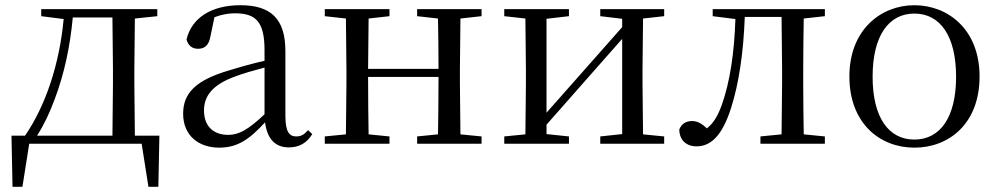

<svg xmlns="http://www.w3.org/2000/svg" viewBox="-20 -551 3824 736"><path d="M138 -489 224 -478C208 -305 155 -146 76 -31H24L28 165H66L92 0H523L549 165H587L591 -31H497L495 -229V-288L497 -480L583 -489V-516H138ZM411 -31H122C149 -73 171 -120 189 -169C226 -266 249 -374 259 -484H411L413 -288V-229Z M1087 14C1126 14 1156 -2 1177 -37L1161 -52C1145 -34 1133 -28 1116 -28C1089 -28 1074 -45 1074 -108V-355C1074 -479 1018 -531 902 -531C789 -531 715 -482 695 -400C701 -377 716 -364 739 -364C764 -364 781 -377 787 -413L802 -485C829 -495 854 -500 880 -500C959 -500 994 -470 994 -359V-318C950 -308 903 -295 861 -282C729 -244 682 -193 682 -115C682 -32 741 15 820 15C892 15 937 -18 996 -82C1004 -22 1032 14 1087 14ZM994 -113C931 -53 895 -34 855 -34C799 -34 762 -66 762 -128C762 -183 795 -226 879 -257C913 -270 953 -281 994 -292Z M1579 -489 1659 -480C1660 -426 1661 -346 1661 -287H1391L1393 -480L1473 -489V-516H1225V-489L1306 -480L1308 -288V-229L1306 -36L1225 -28V0H1473V-28L1393 -36C1392 -92 1391 -177 1391 -256H1661C1661 -177 1660 -92 1659 -36L1579 -28V0H1826V-28L1745 -36L1743 -229V-288L1745 -480L1826 -489V-516H1579Z M2281 -489 2365 -479V-447L2205 -266L2075 -119V-479L2161 -489V-516H1913V-489L1994 -480L1996 -288V-229L1994 -36L1913 -28V0H2161V-28L2075 -37V-73L2230 -249L2365 -402V-37L2281 -28V0H2526V-28L2445 -36L2443 -229V-288L2445 -480L2526 -489V-516H2281Z M2975 0H3142V-28L3061 -36C3060 -92 3059 -174 3059 -229V-288C3059 -342 3060 -424 3061 -480L3142 -489V-516H2712V-489L2799 -478C2795 -348 2778 -237 2747 -149C2731 -105 2714 -78 2690 -59C2670 -77 2654 -87 2633 -87C2610 -87 2593 -77 2584 -55C2584 -14 2611 10 2650 10C2704 10 2749 -30 2783 -139C2812 -230 2830 -349 2835 -486H2976L2978 -288V-229L2976 -36L2895 -28V0Z M3485 15C3618 15 3735 -77 3735 -258C3735 -438 3614 -531 3485 -531C3357 -531 3236 -437 3236 -258C3236 -78 3353 15 3485 15ZM3485 -16C3386 -16 3325 -101 3325 -257C3325 -413 3386 -499 3485 -499C3584 -499 3645 -413 3645 -257C3645 -101 3584 -16 3485 -16Z"/></svg>

Font: Noto Serif CJK TC
Style: Regular
Weight: 400
Designer: Ryoko NISHIZUKA 西塚涼子 (kana & ideographs); Frank Grießhammer (Latin, Greek & Cyrillic); Wenlong ZHANG 张文龙 (bopomofo); San
Foundry: Adobe
Version: Version 2.001;hotconv 1.1.0;makeotfexe 2.6.0